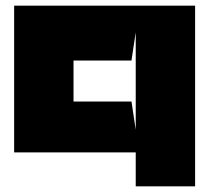

<svg xmlns="http://www.w3.org/2000/svg" viewBox="-20 -659 740 679"><path d="M460 -545 445 -445H257H240V-300H257H445L460 -200ZM460 -120H30V-639H670V0H460Z"/></svg>

Font: Banana Brick
Style: Regular
Weight: 400
Designer: artmaker
Foundry: artmaker
Version: Version 4.000 2011 initial release